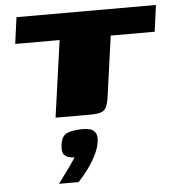

<svg xmlns="http://www.w3.org/2000/svg" viewBox="-53 -510 780 853"><g transform="rotate(-5 337.0 -83.0)"><path d="M52 -460H674L658 -342H462L424 -70Q420 -42 412.5 -26.5Q405 -11 388.5 -5.5Q372 0 340 0H186L234 -342H36ZM176 294Q193 270 205 254Q217 238 228.5 222Q240 206 255 183Q251 183 245.5 182.5Q240 182 236 181Q219 178 208.5 166.5Q198 155 202 123Q207 82 233 71.5Q259 61 302 61Q319 61 334 65Q349 69 358 82.5Q367 96 363 123Q359 151 344 181Q329 211 308 240Q287 269 263 294Z"/></g></svg>

Font: Genos Black
Style: Italic
Weight: 900
Italic angle: -8°
Version: Version 1.010